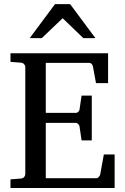

<svg xmlns="http://www.w3.org/2000/svg" viewBox="-20 -936 623 956"><path d="M32.2 0V-43L84 -46.9Q94.7 -47.9 100.3 -54.7Q106 -61.5 106 -68.8V-602.1Q106 -609.4 100.3 -616.2Q94.7 -623 84 -624L32.2 -627.9V-670.9H518.1V-522H458L442.9 -604Q441.9 -611.3 436.8 -617.2Q431.6 -623 424.8 -623H208V-374H357.9Q364.7 -374 370.4 -379.9Q376 -385.7 376 -391.1L386.2 -460H437V-236.8H386.2L376 -306.2Q376 -311.5 370.1 -317.9Q364.3 -324.2 357.9 -324.2H208V-48.8H460.9Q467.3 -48.8 472.7 -55.7Q478 -62.5 479 -67.9L497.1 -167H550.8V0ZM395 -746.1 292 -845.2 188 -746.1H127.9L253.9 -915.5H329.1L455.1 -746.1Z"/></svg>

Font: Charis SIL Am
Style: Regular
Weight: 400
Foundry: SIL International
Version: Version 5.000